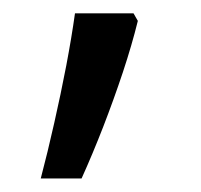

<svg xmlns="http://www.w3.org/2000/svg" viewBox="-20 -136 299 285"><path d="M178.2 -116.2 184.6 -105Q175.8 -69.3 162.4 -28.8Q148.9 11.7 133.1 52.5Q117.2 93.3 101.1 128.9H40.5Q50.8 89.8 60.5 46.6Q70.3 3.4 78.4 -38.8Q86.4 -81.1 91.3 -116.2Z"/></svg>

Font: Wonky
Style: Regular
Weight: 400
Designer: Monotype Design Team
Foundry: Monotype Imaging Inc.
Version: Version 3.000